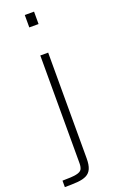

<svg xmlns="http://www.w3.org/2000/svg" viewBox="-184 -787 633 1032"><g transform="rotate(-20 133.0 -271.5)"><path d="M109 -672V-743H162V-672ZM-5 200V163Q49 163 74 158Q99 153 106 140.5Q113 128 113 106V-510H158V95Q158 132 148.5 153.5Q139 175 119 185Q99 195 68.5 197.5Q38 200 -5 200Z"/></g></svg>

Font: Saira Expanded ExtraLight
Style: Regular
Weight: 250
Width: 7
Designer: Hector Gatti with collaboration of the Omnibus-Type team
Foundry: Omnibus-Type
Version: Version 1.101